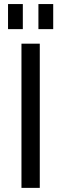

<svg xmlns="http://www.w3.org/2000/svg" viewBox="-20 -912 297 932"><path d="M173.1 -700V0H84.2V-700ZM90.8 -892.3V-770.6H19V-892.3ZM238.3 -892.3V-770.6H166.5V-892.3Z"/></svg>

Font: Pathway Extreme 8pt Thin
Style: Regular
Weight: 100
Designer: Eduardo Rodriguez Tunni
Foundry: Eduardo Rodriguez Tunni
Version: Version 1.000